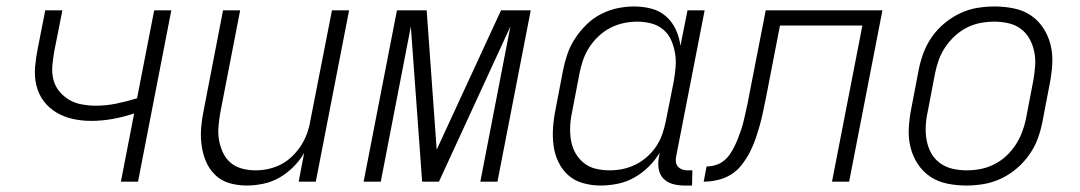

<svg xmlns="http://www.w3.org/2000/svg" viewBox="-20 -562 3340 594"><path d="M354 0 395 -211Q362 -200 328.5 -194Q295 -188 262 -188Q233 -188 205.5 -194Q178 -200 154.5 -214Q131 -228 115 -249.5Q99 -271 92.5 -298Q86 -325 88.5 -354.5Q91 -384 97 -413L120 -530H173L148 -404Q144 -382 142 -359.5Q140 -337 145 -316.5Q150 -296 163 -280Q176 -264 193.5 -253.5Q211 -243 233 -239Q255 -235 277 -235Q308 -235 340 -241.5Q372 -248 404 -258L457 -530H510L407 0Z M744 12Q715 12 689.5 4.5Q664 -3 645.5 -21Q627 -39 617 -63Q607 -87 603.5 -114Q600 -141 602.5 -169Q605 -197 611 -225L670 -530H723L662 -216Q658 -194 656 -172Q654 -150 657.5 -129.5Q661 -109 669.5 -90.5Q678 -72 693 -59Q708 -46 728.5 -40.5Q749 -35 771 -35Q791 -35 811 -39.5Q831 -44 849.5 -53.5Q868 -63 884 -78.5Q900 -94 911.5 -112Q923 -130 930 -149.5Q937 -169 940 -188L1007 -530H1060L957 0H904L921 -89Q908 -66 888 -46Q868 -26 844.5 -12.5Q821 1 794.5 6.5Q768 12 744 12Z M1105 0 1208 -530H1300L1331 -99L1530 -530H1622L1519 0H1466L1559 -480L1338 0H1286L1251 -480L1158 0Z M1838 12Q1810 12 1783.5 4.5Q1757 -3 1738 -20Q1719 -37 1707.5 -61Q1696 -85 1692.5 -112Q1689 -139 1691 -167.5Q1693 -196 1699 -225L1722 -345Q1727 -370 1735.5 -395Q1744 -420 1759.5 -443.5Q1775 -467 1795 -486.5Q1815 -506 1839.5 -518.5Q1864 -531 1890 -536.5Q1916 -542 1942 -542Q1970 -542 1996 -535Q2022 -528 2041 -511Q2060 -494 2071 -470Q2082 -446 2085 -420L2107 -530H2160L2072 -79Q2070 -70 2071 -61.5Q2072 -53 2077 -47Q2082 -41 2090 -38Q2098 -35 2107 -35H2122L2121 12H2097Q2078 12 2060.5 7Q2043 2 2031.5 -10.5Q2020 -23 2017.5 -41.5Q2015 -60 2019 -79L2021 -90Q2007 -66 1986.5 -46Q1966 -26 1942 -12.5Q1918 1 1891 6.5Q1864 12 1838 12ZM1866 -35Q1886 -35 1906 -39Q1926 -43 1945.5 -52.5Q1965 -62 1982 -77Q1999 -92 2011 -110.5Q2023 -129 2029.5 -148.5Q2036 -168 2040 -188L2064 -308Q2068 -331 2070 -353.5Q2072 -376 2068.5 -397Q2065 -418 2056.5 -437.5Q2048 -457 2032 -470.5Q2016 -484 1995 -489.5Q1974 -495 1951 -495Q1931 -495 1909.5 -490.5Q1888 -486 1868.5 -476Q1849 -466 1832 -450Q1815 -434 1803 -415.5Q1791 -397 1784 -376.5Q1777 -356 1773 -336L1750 -216Q1745 -193 1744 -171Q1743 -149 1746.5 -128Q1750 -107 1760 -89Q1770 -71 1786 -58Q1802 -45 1823 -40Q1844 -35 1866 -35Z M2157 0 2166 -47Q2179 -47 2193 -51Q2207 -55 2218.5 -64Q2230 -73 2238.5 -85.5Q2247 -98 2253 -110.5Q2259 -123 2264 -136Q2269 -149 2273.5 -162.5Q2278 -176 2281 -189Q2284 -202 2287 -215.5Q2290 -229 2293 -242.5Q2296 -256 2298 -269L2349 -530H2710L2607 0H2554L2648 -483H2393L2350 -261Q2345 -239 2341 -218Q2337 -197 2331 -176Q2325 -155 2318 -134Q2311 -113 2300.5 -92.5Q2290 -72 2275.5 -53Q2261 -34 2241.5 -22Q2222 -10 2200 -5Q2178 0 2157 0Z M2969 12Q2939 12 2910 6Q2881 0 2858 -15.5Q2835 -31 2819.5 -54.5Q2804 -78 2797 -106Q2790 -134 2791.5 -164Q2793 -194 2799 -225L2822 -345Q2827 -371 2836.5 -397Q2846 -423 2862.5 -447Q2879 -471 2902 -490Q2925 -509 2950.5 -521Q2976 -533 3003 -537.5Q3030 -542 3057 -542Q3087 -542 3116.5 -536Q3146 -530 3169 -514.5Q3192 -499 3207.5 -475.5Q3223 -452 3230 -424Q3237 -396 3235.5 -366Q3234 -336 3228 -305L3205 -185Q3200 -159 3190.5 -133Q3181 -107 3164 -83Q3147 -59 3124.5 -40Q3102 -21 3076 -9Q3050 3 3023 7.5Q2996 12 2969 12ZM2971 -35Q2992 -35 3013 -39Q3034 -43 3054.5 -53Q3075 -63 3092 -78.5Q3109 -94 3121.5 -113Q3134 -132 3142 -153Q3150 -174 3154 -194L3177 -314Q3181 -337 3182.5 -359.5Q3184 -382 3179.5 -403Q3175 -424 3165 -442Q3155 -460 3138.5 -472.5Q3122 -485 3100.5 -490Q3079 -495 3056 -495Q3035 -495 3013.5 -491Q2992 -487 2972 -477Q2952 -467 2935 -451.5Q2918 -436 2905 -417Q2892 -398 2884.5 -377Q2877 -356 2873 -336L2850 -216Q2845 -193 2844 -170.5Q2843 -148 2847 -127Q2851 -106 2861 -88Q2871 -70 2888 -57.5Q2905 -45 2926.5 -40Q2948 -35 2971 -35Z"/></svg>

Font: Lode Dark
Style: Italic
Weight: 400
Italic angle: -11°
Monospace: yes
Designer: Belleve Invis
Foundry: Belleve Invis
Version: Version 29.2.0; ttfautohint (v1.8.3)